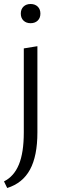

<svg xmlns="http://www.w3.org/2000/svg" viewBox="-23 -651 303 960"><path d="M81 -583Q81 -605 94.5 -618Q108 -631 130 -631Q152 -631 165.5 -618Q179 -605 179 -583Q179 -561 165.5 -548Q152 -535 130 -535Q108 -535 94.5 -548Q81 -561 81 -583ZM96 -409 164 -420V11Q164 129 127 197Q90 265 13 289L-3 256Q47 231 71.5 171.5Q96 112 96 11Z"/></svg>

Font: Ysabeau Infant
Style: Regular
Weight: 400
Designer: Christian Thalmann (Catharsis Fonts)
Version: Version 0.003